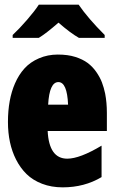

<svg xmlns="http://www.w3.org/2000/svg" viewBox="-20 -785 490 814"><path d="M423.8 -624.5H314.5Q278.3 -645 228 -689Q174.8 -642.6 144.5 -624.5H33.7V-636.7Q61.5 -662.6 94.7 -700.9Q127.9 -739.3 144.5 -765.1H313.5Q353 -707.5 423.8 -636.7ZM245.6 9.3Q197.8 9.3 158.4 -5.9Q119.1 -21 92.5 -47.1Q65.9 -73.2 47.9 -108.9Q13.7 -176.3 13.7 -268.1Q13.7 -362.8 43.5 -431.2Q59.6 -468.3 84 -495.1Q108.4 -522 145.3 -537.8Q182.1 -553.7 224.9 -553.7Q267.6 -553.7 299.1 -543.7Q330.6 -533.7 351.6 -518.1Q372.6 -502.4 388.2 -480Q403.8 -457.5 412.1 -435.8Q420.4 -414.1 425.8 -388.2Q433.1 -350.1 433.1 -306.6V-229.5H182.1Q188 -112.3 265.1 -112.3Q318.4 -112.3 410.6 -167.5V-34.2Q337.9 9.3 245.6 9.3ZM227.5 -437Q189.5 -437 184.1 -341.3H268.6Q264.6 -437 227.5 -437Z"/></svg>

Font: Open Sans Hebrew Condensed Extra Bold
Style: Regular
Weight: 800
Width: 3
Foundry: Ascender Corporation, Yanek Iontef
Version: Version 2.001;PS 002.001;hotconv 1.0.70;makeotf.lib2.5.58329